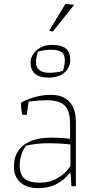

<svg xmlns="http://www.w3.org/2000/svg" viewBox="-20 -962 493 992"><path d="M234 -803 318 -942 363 -937 253 -799ZM138 -638Q138 -675 169.5 -702.5Q201 -730 250 -730Q298 -730 320.5 -711Q343 -692 343 -653Q343 -614 313.5 -587.5Q284 -561 231 -561Q185 -561 161.5 -580.5Q138 -600 138 -638ZM305 -596Q315 -625 315 -650Q315 -680 298.5 -692.5Q282 -705 246 -705Q207 -705 176 -695Q166 -666 166 -641Q166 -586 235 -586Q274 -586 305 -596ZM52 -101Q52 -174 102.5 -212.5Q153 -251 248 -251Q294 -251 342 -245V-322Q342 -389 314.5 -416.5Q287 -444 222 -444Q180 -444 128 -437L118 -369H96Q89 -391 89 -423V-432Q121 -450 161.5 -461Q202 -472 243 -472Q305 -472 338.5 -436.5Q372 -401 372 -332V0H349L345 -67H339Q278 10 179 10Q117 10 84.5 -20Q52 -50 52 -101ZM344 -104V-216Q289 -222 233 -222Q166 -222 114 -209Q82 -163 82 -109Q82 -58 108 -38Q134 -18 186 -18Q236 -18 276.5 -41Q317 -64 344 -104Z"/></svg>

Font: Athiti ExtraLight
Style: Regular
Weight: 250
Version: Version 1.032